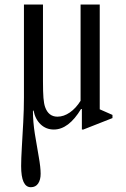

<svg xmlns="http://www.w3.org/2000/svg" viewBox="-20 -544 539 822"><path d="M112 257.5Q70.5 257.5 70.5 167Q70.5 136.5 73.5 86.2Q76.5 36 79.5 -20.5Q82.5 -77 82.5 -126V-524.5H164V-196.5Q164 -149.5 166 -125Q168 -100.5 173 -86Q187.5 -44.5 226 -44.5Q253 -44.5 279 -62.5Q305 -80.5 325 -112.5V-524.5H407V-76L461.5 -52V-38.5L337 10.5H330.5V-77L327 -77.5Q274 10.5 210.5 10.5Q177 10.5 153.8 -11.8Q130.5 -34 123.5 -71.5L121 -69Q121 -23 129.2 29Q137.5 81 145.8 126.5Q154 172 154 200Q154 226 143.2 241.8Q132.5 257.5 112 257.5Z"/></svg>

Font: Libre Caslon Condensed
Style: Regular
Weight: 400
Designer: Pablo Impallari, Rodrigo Fuenzalida, Katja Schimmel, Ertekin Erdin
Foundry: Pablo Impallari, Rodrigo Fuenzalida
Version: Version 2.000; ttfautohint (v1.8.4.7-5d5b);gftools[0.9.33]